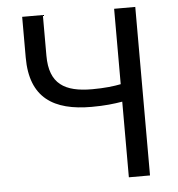

<svg xmlns="http://www.w3.org/2000/svg" viewBox="-52 -782 772 832"><g transform="rotate(-5 333.5 -366.5)"><path d="M475 0H567V-733H475V-405C445 -399 404 -394 350 -394C231 -394 165 -433 165 -556V-733H75V-556C75 -380 176 -318 341 -318C399 -318 439 -323 475 -329Z"/></g></svg>

Font: Noto Sans JP Regular
Style: Regular
Weight: 400
Designer: Ryoko NISHIZUKA (kana & ideographs); Paul D. Hunt (Latin, Greek & Cyrillic); Wenlong ZHANG (bopomofo); Sandoll Communica
Foundry: Adobe Systems Incorporated
Version: Version 1.004;PS 1.004;hotconv 1.0.82;makeotf.lib2.5.63406